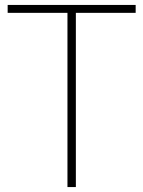

<svg xmlns="http://www.w3.org/2000/svg" viewBox="-20 -757 579 777"><path d="M253 0V-705H11V-737H529V-705H287V0Z"/></svg>

Font: Tomorrow ExtraLight
Style: Regular
Weight: 275
Designer: Tony de Marco, Monica Rizzolli
Foundry: Just in Type
Version: Version 2.002